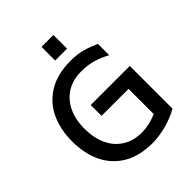

<svg xmlns="http://www.w3.org/2000/svg" viewBox="-268 -1132 1303 1303"><g transform="rotate(-45 384.0 -480.5)"><path d="M51 0ZM690 -463V-53Q630 -19 560 -1Q490 17 429 17Q306 17 221.5 -32.5Q137 -82 94 -171Q51 -260 51 -378Q51 -490 92 -579Q133 -668 218 -720Q303 -772 429 -772Q495 -772 540.5 -759.5Q586 -747 643 -722V-613Q592 -641 542.5 -655.5Q493 -670 429 -670Q349 -670 290.5 -633Q232 -596 201.5 -530.5Q171 -465 171 -381Q171 -293 201 -226.5Q231 -160 289.5 -122.5Q348 -85 429 -85Q498 -85 574 -117V-359H315V-463ZM358 -978H472V-847H358Z"/></g></svg>

Font: Biryani SemiBold
Style: Regular
Weight: 600
Designer: Dan Reynolds and Mathieu Réguer
Foundry: Dan Reynolds and Mathieu Réguer
Version: Version 1.004; ttfautohint (v1.1) -l 5 -r 5 -G 72 -x 0 -D la